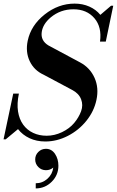

<svg xmlns="http://www.w3.org/2000/svg" viewBox="-36 -780 654 1075"><path d="M217.8 12.2Q168.9 12.2 129.6 -6.1Q90.3 -24.4 64.9 -57.1L-3.9 0H-16.1L38.1 -255.9H69.8Q58.1 -200.2 64.9 -156.2Q71.8 -112.3 93.8 -82Q115.7 -51.8 149.7 -35.9Q183.6 -20 225.1 -20Q269 -20 311 -40Q353 -60.1 379.2 -91.3Q405.3 -122.6 418 -157Q430.7 -191.4 418 -224.4Q405.3 -257.3 367.2 -276.9L208 -361.8Q154.8 -386.2 130.4 -437.5Q106 -488.8 119.1 -551.8Q137.2 -638.2 214.1 -699Q291 -759.8 381.8 -759.8Q426.8 -759.8 464.1 -743.2Q501.5 -726.6 525.9 -696.8L585.9 -748H598.1L556.2 -546.9H523.9Q535.2 -628.4 492.4 -678.2Q449.7 -728 375 -728Q302.7 -728 248 -682.6Q204.1 -645.5 197.8 -601.1Q190.4 -552.2 236.3 -524.9Q238.3 -523.9 240.2 -522.9L413.1 -430.2Q467.8 -400.9 493.2 -344.5Q518.6 -288.1 503.9 -220.2Q490.7 -157.2 447.8 -103.8Q404.8 -50.3 343.5 -19Q282.2 12.2 217.8 12.2ZM221.2 53.2Q252.9 53.2 272 81.5Q291 109.9 291 147.9Q291 200.2 253.7 237.5Q216.3 274.9 164.1 274.9V246.1Q201.7 246.1 229.7 220.7Q257.8 195.3 262.2 158.2Q245.1 172.9 221.2 172.9Q196.3 172.9 178.7 155.3Q161.1 137.7 161.1 112.8Q161.1 87.9 178.7 70.6Q196.3 53.2 221.2 53.2Z"/></svg>

Font: Fin Serif Display
Style: Italic
Weight: 400
Italic angle: -12°
Designer: J. Blake Harris
Version: Version 1.006;FEAKit 1.0